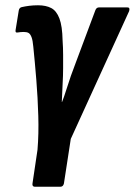

<svg xmlns="http://www.w3.org/2000/svg" viewBox="-20 -522 510 727"><path d="M111 185Q107 185 104.5 182Q102 179 103 173L122 45Q127 -15 125 -83.5Q123 -152 117.5 -220Q112 -288 106 -346Q104 -369 99.5 -381Q95 -393 88.5 -397Q82 -401 70 -401Q65 -401 58.5 -400.5Q52 -400 47 -399Q37 -397 39 -408L51 -482Q53 -493 62 -495Q75 -498 90.5 -500Q106 -502 124 -502Q154 -502 174 -491.5Q194 -481 205 -452Q216 -423 217 -369Q219 -341 219 -314Q219 -287 219 -264Q219 -237 217 -202Q215 -167 214 -136H215Q223 -156 231 -182Q239 -208 248.5 -235Q258 -262 267 -285L341 -483Q345 -494 355 -494H462Q468 -494 469.5 -490.5Q471 -487 469 -480L248 4L222 173Q219 185 209 185Z"/></svg>

Font: Sofia Sans Condensed ExtraBold
Style: Italic
Weight: 800
Italic angle: -9°
Version: Version 4.100